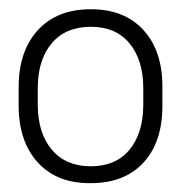

<svg xmlns="http://www.w3.org/2000/svg" viewBox="-20 -742 398 422"><path d="M21 -510.3V-550.3Q21 -629.4 63 -675.5Q105 -721.7 179.7 -721.7Q253.9 -721.7 295.7 -675.5Q337.4 -629.4 336.9 -550.3V-510.3Q337.4 -430.7 295.7 -385Q253.9 -339.4 178.7 -339.4Q105 -338.9 63 -385Q21 -431.2 21 -510.3ZM63 -550.3V-510.3Q63.5 -449.2 93.8 -413.1Q124 -377 178.7 -376.5Q234.4 -376.5 264.4 -412.6Q294.4 -448.7 294.9 -510.3V-550.3Q294.4 -610.8 264.4 -647Q234.4 -683.1 179.7 -683.1Q124.5 -683.1 94 -647.2Q63.5 -611.3 63 -550.3Z"/></svg>

Font: Inter Display Extra Light
Style: Regular
Weight: 200
Designer: Rasmus Andersson
Foundry: rsms
Version: Version 4.000;git-4fc901f